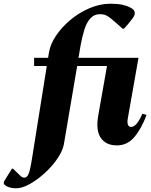

<svg xmlns="http://www.w3.org/2000/svg" viewBox="-143 -770 810 1030"><path d="M-56 240Q-84 240 -103.5 231Q-123 222 -123 211Q-123 205 -117 196L-79 135H-73L-38 169Q-31 176 -25.5 179.5Q-20 183 -12 183Q1 183 9.5 165Q18 147 28 85L108 -416H40V-460H115L120 -490Q127 -533 157.5 -578.5Q188 -624 234.5 -663Q281 -702 337 -726Q393 -750 450 -750Q486 -750 511 -745Q536 -740 555 -730Q567 -724 573.5 -717Q580 -710 580 -699Q580 -686 566 -668.5Q552 -651 545 -642L522 -616H515L497 -632Q472 -654 455.5 -668Q439 -682 425.5 -688Q412 -694 395 -694Q362 -694 341.5 -671Q321 -648 309.5 -610.5Q298 -573 290 -530L278 -460H600L542 -131Q539 -113 543.5 -101Q548 -89 560 -89Q574 -89 588.5 -104.5Q603 -120 621 -160L643 -153Q616 -80 578 -35Q540 10 484 10Q426 10 398 -30Q370 -70 384 -150L431 -416H271L200 2Q195 31 175.5 64Q156 97 127.5 128Q99 159 66 184.5Q33 210 1.5 225Q-30 240 -56 240Z"/></svg>

Font: Spectral ExtraBold
Style: Italic
Weight: 800
Italic angle: -10°
Designer: Jean-Baptiste Levee
Foundry: Production Type
Version: Version 2.001